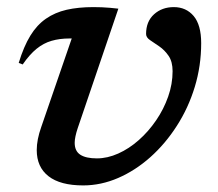

<svg xmlns="http://www.w3.org/2000/svg" viewBox="-20 -524 630 554"><path d="M560.5 -399.5Q560.5 -334 542 -273.2Q523.5 -212.5 490.2 -160.8Q457 -109 413.8 -70.5Q370.5 -32 321 -10.5Q271.5 11 220 11Q154 11 120 -15.5Q86 -42 86 -91Q86 -121 99 -157.5L187 -413Q185.5 -413 184 -413Q182.5 -413 181 -413Q152 -413 128.8 -406.2Q105.5 -399.5 85.5 -383.2Q65.5 -367 45.5 -338L34 -342.5Q48.5 -390 67.5 -421Q86.5 -452 112.5 -470Q138.5 -488 172.2 -495.8Q206 -503.5 249.5 -503.5Q262.5 -503.5 274 -503Q285.5 -502.5 297.2 -501.5Q309 -500.5 321.5 -499L204 -153.5Q200 -141.5 197.8 -131Q195.5 -120.5 195.5 -112Q195.5 -88 211.8 -77.5Q228 -67 259.5 -67Q290 -67 321.2 -81Q352.5 -95 380.5 -119.8Q408.5 -144.5 430.5 -176.8Q452.5 -209 465.2 -245.2Q478 -281.5 478 -318.5Q478 -346 466.5 -362.8Q455 -379.5 439.8 -390Q424.5 -400.5 413 -408.2Q401.5 -416 401.5 -426Q401.5 -462 424.5 -482.8Q447.5 -503.5 481.5 -503.5Q517 -503.5 538.8 -477.8Q560.5 -452 560.5 -399.5Z"/></svg>

Font: Newsreader 9pt Medium
Style: Italic
Weight: 500
Italic angle: -17°
Designer: Hugues Gentile
Foundry: Production Type
Version: Version 1.003